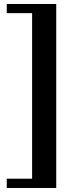

<svg xmlns="http://www.w3.org/2000/svg" viewBox="-20 -767 345 960"><path d="M13.7 172.9V126.5H140.6V-701.2H13.7V-747.1H261.2V172.9Z"/></svg>

Font: Elstob 6pt
Style: Bold
Weight: 700
Designer: Peter S. Baker
Version: Version 1.015